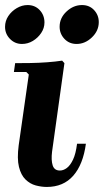

<svg xmlns="http://www.w3.org/2000/svg" viewBox="-26 -730 411 760"><path d="M279 -161H314Q303 -79 264 -34.5Q225 10 159 10Q138 10 115.5 4Q93 -2 75 -19.5Q57 -37 49 -69.5Q41 -102 48 -155L88 -435L78 -445H29L34 -480Q60 -480 93.5 -480.5Q127 -481 160.5 -483.5Q194 -486 220 -490L229 -480L180 -129Q176 -96 182.5 -75.5Q189 -55 211 -55Q225 -55 238.5 -65Q252 -75 263 -98Q274 -121 279 -161ZM61 -556Q33 -556 13.5 -576Q-6 -596 -6 -623.6Q-6 -647 6.8 -666.3Q19.7 -685.7 40.3 -697.8Q61 -710 83.2 -710Q112.5 -710 131.2 -690Q150 -670 150 -641Q150 -618.8 137 -599.4Q124 -580 104 -568Q84 -556 61 -556ZM277.2 -556Q248 -556 229 -576.2Q210 -596.4 210 -624.2Q210 -659 237.4 -684.5Q264.8 -710 298.5 -710Q328 -710 346.5 -690Q365 -670 365 -642.5Q365 -608 337.8 -582Q310.7 -556 277.2 -556Z"/></svg>

Font: Brygada 1918
Style: Italic
Weight: 400
Italic angle: -8°
Designer: Mateusz Machalski | Borys Kosmynka | Przemek Hoffer
Foundry: NIEPODLEGLA 2018
Version: Version 3.006